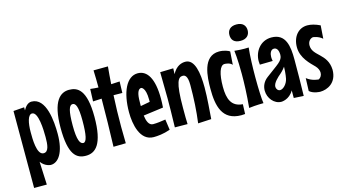

<svg xmlns="http://www.w3.org/2000/svg" viewBox="-93 -1081 2904 1607"><g transform="rotate(-15 1359.5 -278.0)"><path d="M198 -540C166 -540 143 -513 127 -483V-510L33 -503V164H143L134 -36C169 13 219 14 219 14C284 14 341 -61 341 -223C341 -330 326 -540 198 -540ZM236 -223C236 -159 231 -96 186 -96C125 -96 126 -240 126 -294C126 -374 141 -443 177 -443C231 -443 236 -289 236 -223Z M675 -280C675 -518 600 -554 527 -554C452 -554 377 -498 377 -264C377 -30 441 16 523 16C606 16 675 -42 675 -280ZM570 -276C570 -151 557 -93 529 -93C501 -93 480 -130 480 -257C480 -383 495 -431 525 -431C551 -431 570 -401 570 -276Z M768 -658C770 -608 771 -559 771 -509C748 -510 724 -512 701 -515L697 -408C722 -410 747 -411 772 -412C772 -274 768 -136 764 3L871 1C870 -47 869 -94 869 -141C869 -232 871 -321 876 -414C901 -414 927 -414 952 -413L955 -512C930 -510 906 -509 881 -508C884 -557 888 -607 893 -659Z M1242 -105C1204 -99 1169 -94 1134 -94C1097 -94 1082 -136 1076 -184L1249 -207C1251 -234 1252 -260 1252 -284C1252 -460 1199 -539 1118 -539C1020 -539 964 -414 964 -242C964 -138 992 12 1111 12C1143 12 1195 8 1255 -13ZM1073 -282C1073 -345 1076 -409 1114 -413C1114 -413 1154 -411 1154 -301V-282L1073 -267Z M1614 -9C1619 -83 1629 -185 1629 -279C1629 -407 1609 -529 1528 -529C1498 -529 1450 -518 1415 -452L1417 -502L1303 -499C1305 -393 1306 -330 1306 -270C1306 -203 1305 -139 1302 -21L1412 -20C1410 -37 1410 -108 1410 -162C1410 -390 1439 -421 1477 -421C1495 -421 1519 -411 1519 -331C1519 -214 1513 -107 1499 -3Z M1914 -515C1903 -524 1865 -539 1823 -539C1680 -539 1673 -357 1673 -255C1673 -109 1700 25 1867 25C1877 25 1888 24 1899 23L1902 -61C1805 -68 1778 -138 1778 -245C1778 -356 1801 -426 1840 -426C1850 -426 1888 -424 1906 -401Z M2101 -649C2101 -688 2078 -720 2022 -720C1966 -720 1943 -688 1943 -649C1943 -609 1964 -578 2022 -578C2076 -578 2101 -609 2101 -649ZM2072 -507C2072 -507 2059 -506 2038 -506C2016 -506 1985 -507 1949 -511C1949 -511 1959 -441 1959 -309C1959 -232 1956 -134 1945 -17C2005 -25 2071 -25 2071 -25C2065 -59 2061 -151 2061 -252C2061 -340 2064 -435 2072 -507Z M2416 -311C2416 -424 2402 -539 2276 -539C2179 -539 2123 -456 2123 -375C2123 -365 2124 -355 2125 -344L2237 -346C2234 -359 2233 -371 2233 -381C2233 -409 2244 -443 2273 -443C2296 -443 2312 -422 2312 -379C2312 -327 2264 -306 2161 -227C2123 -198 2108 -160 2108 -123C2108 -58 2157 3 2220 3C2220 3 2288 3 2327 -67V-1L2412 4C2415 -107 2416 -209 2416 -311ZM2306 -173C2296 -128 2261 -94 2234 -94C2216 -94 2202 -113 2202 -131C2202 -165 2244 -203 2274 -228C2274 -228 2296 -247 2316 -275C2315 -213 2306 -173 2306 -173Z M2702 -146C2697 -288 2568 -298 2568 -391C2568 -424 2588 -447 2613 -451C2613 -451 2660 -447 2694 -416L2702 -530C2661 -550 2624 -559 2593 -559C2516 -559 2462 -496 2462 -404C2462 -310 2536 -245 2572 -208C2590 -189 2599 -167 2599 -148C2599 -126 2588 -107 2570 -97C2570 -97 2514 -98 2467 -136L2463 -25C2497 6 2555 6 2555 6C2616 6 2702 -31 2702 -146Z"/></g></svg>

Font: Mouse Memoirs
Style: Regular
Weight: 400
Designer: Astigmatic (AOETI)
Foundry: Astigmatic (AOETI)
Version: Version 1.000